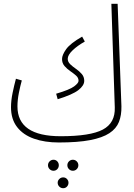

<svg xmlns="http://www.w3.org/2000/svg" viewBox="-20 -730 708 1012"><path d="M290 21Q216 21 159 1Q102 -19 70 -60.5Q38 -102 38 -165Q38 -200 46.5 -241Q55 -282 64 -315L95 -306Q87 -278 79.5 -240.5Q72 -203 72 -169Q72 -12 300 -12Q456 -12 522 -47Q588 -82 585 -164L567 -710H600L620 -170Q621 -123 607 -87.5Q593 -52 556.5 -28Q520 -4 455 8.5Q390 21 290 21ZM284 -207 276 -236Q347 -257 370.5 -274.5Q394 -292 394 -304Q394 -320 381 -331.5Q368 -343 350.5 -355Q333 -367 320 -382Q307 -397 307 -419Q307 -440 328.5 -470.5Q350 -501 413 -537L427 -511Q388 -489 362.5 -464.5Q337 -440 337 -420Q337 -404 350 -391.5Q363 -379 380.5 -367Q398 -355 411 -340Q424 -325 424 -304Q424 -279 393 -255Q362 -231 284 -207ZM364 112Q376 112 384.5 120.5Q393 129 393 141Q393 153 384.5 161.5Q376 170 364 170Q352 170 343.5 161.5Q335 153 335 141Q335 129 343.5 120.5Q352 112 364 112ZM262 112Q274 112 282 120.5Q290 129 290 141Q290 153 282 161.5Q274 170 262 170Q250 170 241.5 161.5Q233 153 233 141Q233 129 241.5 120.5Q250 112 262 112ZM313 205Q325 205 333 213.5Q341 222 341 233Q341 245 333 253.5Q325 262 313 262Q301 262 292.5 253.5Q284 245 284 233Q284 222 292.5 213.5Q301 205 313 205Z"/></svg>

Font: Noto Sans Arabic UI XCn XLt
Style: Regular
Weight: 200
Width: 2
Designer: Monotype Design Team, Nadine Chahine and Nizar Qandah
Foundry: Monotype Imaging Inc.
Version: Version 2.010; ttfautohint (v1.8.4.7-5d5b)